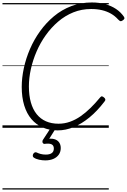

<svg xmlns="http://www.w3.org/2000/svg" viewBox="-20 -1035 1028 1555"><path d="M447 21Q380 21 326 -2.5Q272 -26 234 -71Q196 -116 176 -181.5Q156 -247 156 -331Q156 -404 173 -483Q190 -562 223 -638.5Q256 -715 305 -783Q354 -851 417 -903.5Q480 -956 557.5 -985.5Q635 -1015 724 -1015Q783 -1015 832 -1001.5Q881 -988 919.5 -962.5Q958 -937 984 -899Q990 -890 986.5 -882.5Q983 -875 971 -868Q961 -862 955 -863.5Q949 -865 937 -877Q911 -906 878.5 -924.5Q846 -943 806.5 -952.5Q767 -962 718 -962Q641 -962 574 -935Q507 -908 451 -860Q395 -812 351 -750.5Q307 -689 276.5 -618.5Q246 -548 230 -475.5Q214 -403 214 -335Q214 -262 230 -205.5Q246 -149 277 -110.5Q308 -72 352.5 -52.5Q397 -33 454 -33Q502 -33 547 -49Q592 -65 633.5 -94Q675 -123 714.5 -162Q754 -201 791 -246Q799 -256 806.5 -254.5Q814 -253 823 -245Q832 -238 833 -229.5Q834 -221 825 -211Q767 -135 704 -83.5Q641 -32 576.5 -5.5Q512 21 447 21ZM346 264Q323 264 296.5 258.5Q270 253 252 240Q245 234 245.5 225.5Q246 217 250 210Q257 201 263 199Q269 197 277 200Q291 207 309.5 212Q328 217 351 217Q382 217 399 205Q416 193 416 168Q416 143 398 134Q380 125 344 130Q336 131 332 128.5Q328 126 325 121Q323 114 323.5 108.5Q324 103 330 94L394 -4H437L367 108L352 94Q390 84 417 91Q444 98 458 117Q472 136 472 164Q472 195 456 217.5Q440 240 412 252Q384 264 346 264ZM0 490H861V500H0ZM0 -20H861V0H0ZM0 -505H861V-500H0ZM0 -1010H861V-1000H0Z"/></svg>

Font: Playwrite NZ Guides
Style: Regular
Weight: 400
Designer: Veronika Burian, José Scaglione
Foundry: TypeTogether
Version: Version 1.003